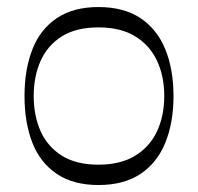

<svg xmlns="http://www.w3.org/2000/svg" viewBox="-20 -518 570 553"><path d="M263.4 14.9Q191.1 14.9 143.6 -17.1Q96 -49.1 73.3 -106.9Q50.6 -164.7 50.6 -241.4Q50.6 -318.1 73.4 -376Q96.1 -433.9 143.7 -465.8Q191.3 -497.7 263.4 -497.7Q336.6 -497.7 384.5 -465.8Q432.4 -433.9 456.1 -376Q479.7 -318.1 479.7 -241.4Q479.7 -164.7 456.1 -106.9Q432.6 -49.1 384.6 -17.1Q336.6 14.9 263.4 14.9ZM263.4 -43.7Q327.1 -43.7 369.3 -69.5Q411.4 -95.3 432.3 -139.9Q453.1 -184.6 453.1 -241.4Q453.1 -298.3 432.3 -342.9Q411.4 -387.6 369.3 -413.4Q327.1 -439.1 263.4 -439.1Q199.7 -439.1 158.4 -413.4Q117.1 -387.6 97.1 -342.9Q77.1 -298.3 77.1 -241.4Q77.1 -184.6 97.1 -139.9Q117.1 -95.3 158.4 -69.5Q199.7 -43.7 263.4 -43.7Z"/></svg>

Font: Ojuju ExtraLight
Style: Regular
Weight: 200
Designer: Chisaokwu Joboson, Mirko Velimirovic
Foundry: Udi Foundry
Version: Version 1.000